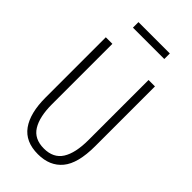

<svg xmlns="http://www.w3.org/2000/svg" viewBox="-246 -853 931 931"><g transform="rotate(45 219.0 -388.0)"><path d="M220 11Q134 11 93 -46Q52 -103 52 -210V-623H97V-209Q97 -123 126 -76Q155 -29 221 -29Q286 -29 315.5 -75.5Q345 -122 345 -212V-623H389V-213Q389 -95 345 -42Q301 11 220 11ZM112 -749V-787H327V-749Z"/></g></svg>

Font: Inconsolata SemiCondensed Light
Style: Regular
Weight: 300
Width: 4
Monospace: yes
Designer: Raph Levien, Cyreal, Brenton Simpson
Foundry: Raph Levien, Cyreal, Google
Version: Version 3.100; ttfautohint (v1.8.4.7-5d5b)